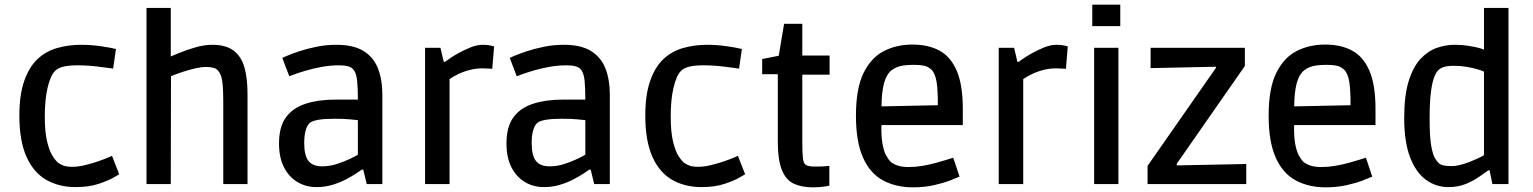

<svg xmlns="http://www.w3.org/2000/svg" viewBox="-20 -789 6571 823"><path d="M304 13Q233 13 178.5 -18Q124 -49 93.5 -117Q63 -185 63 -294Q63 -383 84 -442.5Q105 -502 140.5 -535.5Q176 -569 224.5 -583Q273 -597 327 -597Q370 -597 411.5 -591Q453 -585 477 -579L465 -495Q443 -498 400 -503.5Q357 -509 312 -509Q274 -509 250.5 -503Q227 -497 215 -484Q196 -464 184 -413Q172 -362 172 -290Q172 -223 182 -182Q192 -141 205.5 -120Q219 -99 231 -90Q238 -85 251.5 -79.5Q265 -74 289 -74Q316 -74 346 -81.5Q376 -89 402 -98Q428 -107 444 -114Q460 -121 460 -121L491 -42Q491 -42 468 -28.5Q445 -15 403 -1Q361 13 304 13Z M608 0V-755H712V-507L691 -538Q714 -548 748 -562Q782 -576 819.5 -586.5Q857 -597 890 -597Q949 -597 982 -571.5Q1015 -546 1028 -499.5Q1041 -453 1041 -386V0H937V-358Q937 -409 933 -438.5Q929 -468 918 -482Q910 -494 896.5 -498Q883 -502 864 -502Q843 -502 817 -496Q791 -490 766.5 -482Q742 -474 723 -466.5Q704 -459 698 -455L713 -478L712 0Z M1337 13Q1291 13 1254.5 -9Q1218 -31 1197 -72.5Q1176 -114 1176 -174Q1176 -246 1206 -286.5Q1236 -327 1290.5 -344.5Q1345 -362 1417 -362H1514Q1514 -410 1511 -441.5Q1508 -473 1497 -488Q1489 -500 1473 -504.5Q1457 -509 1434 -509Q1395 -509 1357.5 -502Q1320 -495 1288.5 -485.5Q1257 -476 1238.5 -469Q1220 -462 1220 -462L1190 -541Q1190 -541 1209.5 -549.5Q1229 -558 1262 -569Q1295 -580 1336 -588.5Q1377 -597 1422 -597Q1495 -597 1538 -570.5Q1581 -544 1600 -496Q1619 -448 1619 -382V0H1552L1537 -62H1531Q1524 -57 1506 -45Q1488 -33 1462 -19.5Q1436 -6 1404 3.5Q1372 13 1337 13ZM1361 -76Q1394 -76 1425.5 -86.5Q1457 -97 1481 -108.5Q1505 -120 1514 -126V-274Q1505 -275 1479.5 -277.5Q1454 -280 1413 -280Q1329 -280 1308 -262Q1297 -253 1290.5 -231Q1284 -209 1284 -176Q1284 -123 1302 -99.5Q1320 -76 1361 -76Z M1802 0V-584H1868L1882 -524H1888Q1888 -524 1903 -535Q1918 -546 1943 -560Q1968 -574 1996 -585.5Q2024 -597 2050 -597Q2071 -597 2084.5 -593.5Q2098 -590 2098 -590L2090 -494Q2090 -494 2075.5 -495Q2061 -496 2047 -496Q2020 -496 1993 -489Q1966 -482 1943.5 -471Q1921 -460 1907 -450V0Z M2312 13Q2266 13 2229.5 -9Q2193 -31 2172 -72.5Q2151 -114 2151 -174Q2151 -246 2181 -286.5Q2211 -327 2265.5 -344.5Q2320 -362 2392 -362H2489Q2489 -410 2486 -441.5Q2483 -473 2472 -488Q2464 -500 2448 -504.5Q2432 -509 2409 -509Q2370 -509 2332.5 -502Q2295 -495 2263.5 -485.5Q2232 -476 2213.5 -469Q2195 -462 2195 -462L2165 -541Q2165 -541 2184.5 -549.5Q2204 -558 2237 -569Q2270 -580 2311 -588.5Q2352 -597 2397 -597Q2470 -597 2513 -570.5Q2556 -544 2575 -496Q2594 -448 2594 -382V0H2527L2512 -62H2506Q2499 -57 2481 -45Q2463 -33 2437 -19.5Q2411 -6 2379 3.5Q2347 13 2312 13ZM2336 -76Q2369 -76 2400.5 -86.5Q2432 -97 2456 -108.5Q2480 -120 2489 -126V-274Q2480 -275 2454.5 -277.5Q2429 -280 2388 -280Q2304 -280 2283 -262Q2272 -253 2265.5 -231Q2259 -209 2259 -176Q2259 -123 2277 -99.5Q2295 -76 2336 -76Z M2987 13Q2916 13 2861.5 -18Q2807 -49 2776.5 -117Q2746 -185 2746 -294Q2746 -383 2767 -442.5Q2788 -502 2823.5 -535.5Q2859 -569 2907.5 -583Q2956 -597 3010 -597Q3053 -597 3094.5 -591Q3136 -585 3160 -579L3148 -495Q3126 -498 3083 -503.5Q3040 -509 2995 -509Q2957 -509 2933.5 -503Q2910 -497 2898 -484Q2879 -464 2867 -413Q2855 -362 2855 -290Q2855 -223 2865 -182Q2875 -141 2888.5 -120Q2902 -99 2914 -90Q2921 -85 2934.5 -79.5Q2948 -74 2972 -74Q2999 -74 3029 -81.5Q3059 -89 3085 -98Q3111 -107 3127 -114Q3143 -121 3143 -121L3174 -42Q3174 -42 3151 -28.5Q3128 -15 3086 -1Q3044 13 2987 13Z M3463 14Q3418 14 3384 -1Q3350 -16 3332 -59Q3314 -102 3314 -185V-471H3247V-536L3318 -550L3341 -687H3419V-551H3536V-469H3419V-180Q3419 -131 3422 -108.5Q3425 -86 3437 -80.5Q3449 -75 3474 -75Q3490 -75 3503.5 -75.5Q3517 -76 3526 -77Q3535 -78 3535 -78V7Q3535 7 3515 10.5Q3495 14 3463 14Z M3893 14Q3821 14 3765.5 -15.5Q3710 -45 3679.5 -113Q3649 -181 3649 -293Q3649 -410 3681.5 -476Q3714 -542 3768.5 -570Q3823 -598 3891 -598Q3960 -598 4008 -571.5Q4056 -545 4081.5 -484.5Q4107 -424 4107 -322V-253H3710L3759 -270Q3756 -213 3762 -177Q3768 -141 3778.5 -122.5Q3789 -104 3797 -96Q3810 -85 3829 -79Q3848 -73 3875 -73Q3904 -73 3933.5 -78Q3963 -83 3989 -90Q4015 -97 4035.5 -103.5Q4056 -110 4066 -113L4093 -32Q4084 -28 4055 -16.5Q4026 -5 3984.5 4.5Q3943 14 3893 14ZM3759 -301 3711 -332 4048 -339 4000 -306Q4001 -370 3997.5 -415Q3994 -460 3979 -483Q3972 -493 3956 -502Q3940 -511 3896 -511Q3848 -511 3824.5 -501Q3801 -491 3789 -475Q3755 -432 3759 -301Z M4261 0V-584H4327L4341 -524H4347Q4347 -524 4362 -535Q4377 -546 4402 -560Q4427 -574 4455 -585.5Q4483 -597 4509 -597Q4530 -597 4543.5 -593.5Q4557 -590 4557 -590L4549 -494Q4549 -494 4534.5 -495Q4520 -496 4506 -496Q4479 -496 4452 -489Q4425 -482 4402.5 -471Q4380 -460 4366 -450V0Z M4670 0V-584H4774V0ZM4662 -677V-769H4782V-677Z M4899 0V-78L5192 -498V-503L4912 -497V-584H5316V-506L5024 -87V-80L5322 -86V0Z M5662 14Q5590 14 5534.5 -15.5Q5479 -45 5448.5 -113Q5418 -181 5418 -293Q5418 -410 5450.5 -476Q5483 -542 5537.5 -570Q5592 -598 5660 -598Q5729 -598 5777 -571.5Q5825 -545 5850.5 -484.5Q5876 -424 5876 -322V-253H5479L5528 -270Q5525 -213 5531 -177Q5537 -141 5547.5 -122.5Q5558 -104 5566 -96Q5579 -85 5598 -79Q5617 -73 5644 -73Q5673 -73 5702.5 -78Q5732 -83 5758 -90Q5784 -97 5804.5 -103.5Q5825 -110 5835 -113L5862 -32Q5853 -28 5824 -16.5Q5795 -5 5753.5 4.5Q5712 14 5662 14ZM5528 -301 5480 -332 5817 -339 5769 -306Q5770 -370 5766.5 -415Q5763 -460 5748 -483Q5741 -493 5725 -502Q5709 -511 5665 -511Q5617 -511 5593.5 -501Q5570 -491 5558 -475Q5524 -432 5528 -301Z M6189 13Q6135 13 6092 -18.5Q6049 -50 6024 -115.5Q5999 -181 5999 -283Q5999 -379 6018 -440.5Q6037 -502 6068.5 -536Q6100 -570 6138 -583.5Q6176 -597 6215 -597Q6247 -597 6272 -593Q6297 -589 6315.5 -584.5Q6334 -580 6341 -576V-755H6446V0H6377L6365 -59H6360Q6344 -48 6320 -31Q6296 -14 6263 -0.5Q6230 13 6189 13ZM6201 -77Q6220 -77 6241 -82.5Q6262 -88 6282 -96Q6302 -104 6318 -111.5Q6334 -119 6341 -124V-482Q6333 -486 6313 -492Q6293 -498 6266.5 -502.5Q6240 -507 6211 -507Q6160 -507 6142 -485Q6134 -476 6126 -453.5Q6118 -431 6113 -389.5Q6108 -348 6108 -279Q6108 -203 6115 -163.5Q6122 -124 6132 -109Q6142 -94 6148 -89Q6156 -82 6170 -79.5Q6184 -77 6201 -77Z"/></svg>

Font: Ruda SemiBold
Style: Regular
Weight: 600
Designer: Mariela Monsalve and Angelina Sanchez
Foundry: Mariela Monsalve and Angelina Sanchez
Version: Version 2.001